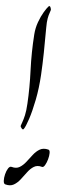

<svg xmlns="http://www.w3.org/2000/svg" viewBox="-90 -881 410 1192"><g transform="rotate(5 114.5 -285.0)"><path d="M89.4 -667Q92.3 -707.5 106 -744.9Q119.6 -782.2 136 -809.3Q152.3 -836.4 162.1 -846.7Q169.4 -855 174.8 -843.3Q180.2 -831.5 178.2 -824.7Q176.8 -817.4 172.1 -805.7Q167.5 -793.9 163.6 -772.7Q159.7 -751.5 159.7 -714.4Q159.7 -631.8 158.4 -559.3Q157.2 -486.8 153.3 -419.9Q148.4 -335.9 134 -263.4Q119.6 -190.9 103.3 -141.4Q86.9 -91.8 75.7 -76.2Q70.8 -68.8 62.3 -78.6Q53.7 -88.4 55.2 -94.7Q57.6 -104 63.5 -119.1Q69.3 -134.3 75.7 -161.9Q82 -189.5 84.5 -235.4Q90.3 -334.5 85.9 -443.8Q81.5 -553.2 89.4 -667ZM208.5 148.4Q179.7 140.1 158.4 153.1Q137.2 166 119.9 189.5Q102.5 212.9 84.5 236.3Q66.4 259.8 44.2 272.5Q22 285.2 -9.3 276.4Q-19 273.4 -20 255.1Q-21 236.8 -15.6 214.6Q-10.3 192.4 -0.5 177Q9.3 161.6 21 165Q50.3 173.3 71.3 160.6Q92.3 147.9 109.9 125.2Q127.4 102.5 145.3 79.3Q163.1 56.2 185.3 43.2Q207.5 30.3 238.8 38.1Q248.5 40.5 248.5 58.6Q248.5 76.7 242.4 98.4Q236.3 120.1 227.1 135.7Q217.8 151.4 208.5 148.4Z"/></g></svg>

Font: Awami Nastaliq
Style: Regular
Weight: 400
Designer: Peter Martin, SIL International
Foundry: SIL International
Version: Version 3.100